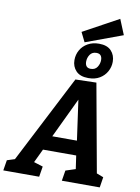

<svg xmlns="http://www.w3.org/2000/svg" viewBox="-155 -1245 962 1322"><g transform="rotate(10 326.0 -584.0)"><path d="M605.9 -67.7 575.7 -101.3 649.4 -73 637.9 0H372.9L384.7 -73L463.1 -98.6L456 -77.9L437.3 -207.5L447.1 -188.3H195.5L216.4 -206.2L155.6 -78.6L153.6 -95.8L226.3 -73L214.4 0H-36.4L-24.5 -73L59 -99.9L19.3 -71.1L343.8 -702.6L490 -706.6ZM244.7 -268.1 238.6 -289.8H441.3L430.9 -264.7L380.2 -626.3L414.9 -625.6ZM361.5 -965.8 328.5 -1032.6 575.6 -1167.5 619.3 -1060.8ZM429 -727.6Q371.5 -727.6 342.8 -758Q314.1 -788.4 314.1 -833.3Q314.1 -871.6 332.1 -903.4Q350 -935.2 383.7 -954.4Q417.3 -973.6 462.5 -973.6Q519.2 -973.6 547.6 -943.3Q576 -912.9 576 -866.6Q576 -830.7 558.4 -798.7Q540.8 -766.7 508.3 -747.2Q475.8 -727.6 429 -727.6ZM434.7 -793.1Q465.1 -793.1 480 -815.8Q494.9 -838.5 494.9 -864.9Q494.9 -884.9 485.5 -896.5Q476.1 -908.2 455.4 -908.2Q425.4 -908.2 410.3 -886Q395.2 -863.7 395.2 -836.4Q395.2 -816.4 404.6 -804.7Q414.1 -793.1 434.7 -793.1Z"/></g></svg>

Font: Bitter Thin
Style: Italic
Weight: 100
Italic angle: -9°
Designer: Sol Matas, and Bitter project Authors
Foundry: Sol Matas
Version: Version 2.002